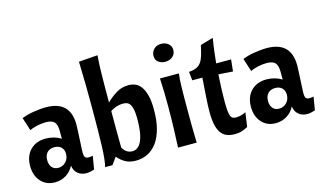

<svg xmlns="http://www.w3.org/2000/svg" viewBox="-90 -1050 2261 1343"><g transform="rotate(-15 1040.5 -379.0)"><path d="M165 12Q102 12 63.5 -31Q25 -74 25 -143Q25 -215 67 -258Q109 -301 179 -301Q208 -301 237 -293Q266 -285 289 -270V-326Q289 -373 271 -392Q253 -411 209 -411Q179 -411 145.5 -403.5Q112 -396 92 -385L61 -481Q76 -487 97 -493Q118 -499 142 -503Q166 -507 191 -509.5Q216 -512 237 -512Q413 -512 413 -340Q413 -325 411.5 -296Q410 -267 408.5 -235.5Q407 -204 405.5 -177Q404 -150 404 -139Q404 -116 411 -106Q418 -96 437 -96Q450 -96 467 -100L451 -4Q435 1 421.5 4Q408 7 394 7Q357 7 332 -13.5Q307 -34 302 -72Q282 -33 246 -10.5Q210 12 165 12ZM213 -80Q245 -80 267.5 -103Q290 -126 290 -161Q290 -191 272 -209Q254 -227 222 -227Q189 -227 170 -207Q151 -187 151 -152Q151 -119 167.5 -99.5Q184 -80 213 -80Z M681 -770Q678 -738 676.5 -703.5Q675 -669 674.5 -628.5Q674 -588 673.5 -539Q673 -490 673 -430Q703 -460 744 -486Q785 -512 835 -512Q859 -512 882.5 -503Q906 -494 924 -470Q942 -446 953 -405Q964 -364 964 -300Q964 -222 948.5 -163.5Q933 -105 904.5 -66Q876 -27 837 -7.5Q798 12 750 12Q706 12 675 -5.5Q644 -23 620 -52L583 0H530Q542 -46 545.5 -146Q549 -246 549 -414Q549 -499 548 -584.5Q547 -670 544 -760ZM767 -397Q738 -397 714.5 -388.5Q691 -380 673 -368Q673 -284 673 -221Q673 -158 674 -103Q699 -58 744 -58Q788 -58 811.5 -111Q835 -164 835 -268Q835 -309 830 -334Q825 -359 816 -373Q807 -387 794.5 -392Q782 -397 767 -397Z M1198 -500Q1195 -477 1193.5 -456Q1192 -435 1191.5 -409.5Q1191 -384 1190.5 -350.5Q1190 -317 1190 -271Q1190 -225 1190 -188Q1190 -151 1190.5 -119Q1191 -87 1191.5 -58.5Q1192 -30 1193 0H1058Q1059 -37 1060.5 -65Q1062 -93 1063 -124.5Q1064 -156 1065 -195.5Q1066 -235 1066 -294Q1066 -348 1065 -395.5Q1064 -443 1061 -500ZM1058 -663Q1058 -691 1077.5 -711.5Q1097 -732 1131 -732Q1160 -732 1181.5 -715Q1203 -698 1203 -669Q1203 -641 1182.5 -622Q1162 -603 1128 -603Q1099 -603 1078.5 -618.5Q1058 -634 1058 -663Z M1269 -492Q1302 -494 1323 -503.5Q1344 -513 1357.5 -531.5Q1371 -550 1380 -580Q1389 -610 1398 -652L1491 -679Q1482 -624 1477 -582Q1472 -540 1468 -500H1576L1567 -415L1463 -422Q1459 -362 1457.5 -311.5Q1456 -261 1456 -225Q1456 -184 1458.5 -159.5Q1461 -135 1466.5 -121.5Q1472 -108 1481.5 -103.5Q1491 -99 1506 -99Q1526 -99 1545 -104.5Q1564 -110 1577 -118L1562 -14Q1538 -1 1517 5.5Q1496 12 1467 12Q1434 12 1409 2Q1384 -8 1367.5 -31.5Q1351 -55 1343 -92.5Q1335 -130 1335 -184Q1335 -229 1339.5 -294Q1344 -359 1349 -429H1276Z M1764 12Q1701 12 1662.5 -31Q1624 -74 1624 -143Q1624 -215 1666 -258Q1708 -301 1778 -301Q1807 -301 1836 -293Q1865 -285 1888 -270V-326Q1888 -373 1870 -392Q1852 -411 1808 -411Q1778 -411 1744.5 -403.5Q1711 -396 1691 -385L1660 -481Q1675 -487 1696 -493Q1717 -499 1741 -503Q1765 -507 1790 -509.5Q1815 -512 1836 -512Q2012 -512 2012 -340Q2012 -325 2010.5 -296Q2009 -267 2007.5 -235.5Q2006 -204 2004.5 -177Q2003 -150 2003 -139Q2003 -116 2010 -106Q2017 -96 2036 -96Q2049 -96 2066 -100L2050 -4Q2034 1 2020.5 4Q2007 7 1993 7Q1956 7 1931 -13.5Q1906 -34 1901 -72Q1881 -33 1845 -10.5Q1809 12 1764 12ZM1812 -80Q1844 -80 1866.5 -103Q1889 -126 1889 -161Q1889 -191 1871 -209Q1853 -227 1821 -227Q1788 -227 1769 -207Q1750 -187 1750 -152Q1750 -119 1766.5 -99.5Q1783 -80 1812 -80Z"/></g></svg>

Font: CantoraOne
Style: Regular
Weight: 400
Designer: Pablo Impallari, Rodrigo Fuenzalida
Foundry: Pablo Impallari
Version: Version 1.001; ttfautohint (v0.8) -G 200 -r 50